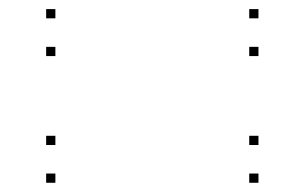

<svg xmlns="http://www.w3.org/2000/svg" viewBox="-20 -535 660 416"><path d="M540 -413.5V-433.5H520V-413.5ZM540 -495.3V-515.3H520V-495.3ZM100 -495.3V-515.3H80V-495.3ZM100 -413.5V-433.5H80V-413.5ZM540 -139V-159H520V-139ZM540 -220.8V-240.8H520V-220.8ZM100 -220.8V-240.8H80V-220.8ZM100 -139V-159H80V-139Z"/></svg>

Font: Monaspace Neon Dots Var
Style: Regular
Weight: 400
Designer: Riley Cran and the Lettermatic Team
Version: Version 1.100 (Monaspace Neon Dots)